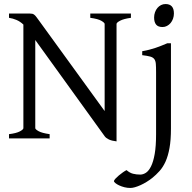

<svg xmlns="http://www.w3.org/2000/svg" viewBox="-20 -682 948 946"><path d="M24.4 0V-21Q60.5 -25.4 77.9 -34.7Q95.2 -43.9 95.2 -50.8V-561Q79.1 -576.2 61.3 -583.7Q43.5 -591.3 24.4 -594.2V-615.2H127.9Q135.3 -615.2 139.9 -614Q144.5 -612.8 149.4 -608.9Q154.3 -605 159.9 -597.4Q165.5 -589.8 174.8 -577.1L495.6 -134.8V-564Q495.6 -569.8 479.7 -579.3Q463.9 -588.9 424.8 -594.2V-615.2H625V-594.2Q589.8 -589.4 572 -580.1Q554.2 -570.8 554.2 -564V14.6Q529.8 11.7 515.9 4.9Q502 -2 496.1 -10.3L153.8 -484.9V-50.8Q153.8 -44.9 170.2 -35.6Q186.5 -26.4 224.6 -21V0ZM822.3 -48.3Q822.3 7.8 815.2 47.1Q808.1 86.4 795.7 114Q783.2 141.6 766.1 160.6Q749 179.7 729.5 195.3Q716.3 205.6 701.7 214.6Q687 223.6 672.4 230.2Q657.7 236.8 644.8 240.5Q631.8 244.1 622.6 244.1Q607.4 244.1 593 240.5Q578.6 236.8 567.1 231.4Q555.7 226.1 548.6 220.2Q541.5 214.4 541.5 210.4Q541.5 206.1 548.6 198.5Q555.7 190.9 565.4 182.6Q575.2 174.3 585.7 167Q596.2 159.7 603.5 156.2Q619.1 169.9 635.7 174.1Q652.3 178.2 670.9 178.2Q685.1 178.2 699 169.2Q712.9 160.2 724.1 137.7Q735.4 115.2 742.2 76.7Q749 38.1 749 -21V-327.1Q749 -352.1 747.8 -367.2Q746.6 -382.3 740.2 -390.9Q733.9 -399.4 720 -403.3Q706.1 -407.2 680.7 -410.2V-429.7Q701.2 -433.1 717 -437.5Q732.9 -441.9 747.3 -446.5Q761.7 -451.2 775.1 -456.8Q788.6 -462.4 804.2 -468.8H822.3ZM836.9 -615.7Q836.9 -602.1 832.5 -589.8Q828.1 -577.6 820.6 -568.6Q813 -559.6 802.7 -554.2Q792.5 -548.8 780.8 -548.8Q758.8 -548.8 749 -561Q739.3 -573.2 739.3 -595.7Q739.3 -609.4 743.7 -621.6Q748 -633.8 755.6 -642.8Q763.2 -651.9 773.4 -657Q783.7 -662.1 795.4 -662.1Q836.9 -662.1 836.9 -615.7Z"/></svg>

Font: Noto Serif Devanagari
Style: Regular
Weight: 400
Designer: Monotype Design Team
Foundry: Monotype Imaging Inc.
Version: Version 1.01